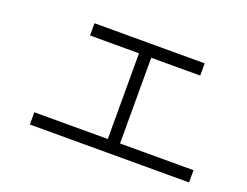

<svg xmlns="http://www.w3.org/2000/svg" viewBox="-92 -805 1183 921"><g transform="rotate(20 500.0 -344.0)"><path d="M937.5 -62.5V-125H562.5V-562.5H812.5V-625H250V-562.5H500V-125H125V-62.5Z"/></g></svg>

Font: BFUnifontExMono
Style: Regular
Weight: 500
Version: Version 15.0.06